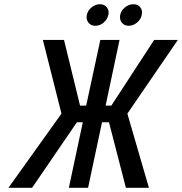

<svg xmlns="http://www.w3.org/2000/svg" viewBox="-20 -889 862 909"><path d="M453 -869Q432 -869 413.5 -854Q395 -839 391 -818Q387 -797 398.5 -782Q410 -767 431 -767Q453 -767 470.5 -782Q488 -797 493 -818Q498 -839 486 -854Q474 -869 453 -869ZM611 -869Q590 -869 571.5 -854Q553 -839 549 -818Q545 -797 556.5 -782Q568 -767 589 -767Q610 -767 628.5 -782Q647 -797 651 -818Q656 -839 644.5 -854Q633 -869 611 -869ZM576 0H685L583 -351L822 -700H710L507 -389H480L546 -700H455L388 -389H359L283 -700H183L271 -351L20 0H132L344 -310H372L306 0H397L463 -310H496Z"/></svg>

Font: Advent Pro SemiBold
Style: Italic
Weight: 600
Italic angle: -12°
Version: Version 3.000